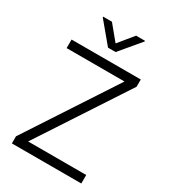

<svg xmlns="http://www.w3.org/2000/svg" viewBox="-224 -1055 1035 1166"><g transform="rotate(30 293.5 -472.0)"><path d="M51.8 0V-49.8L456.1 -667.5H50.3V-727.5H535.6V-676.8L131.3 -59.6H538.6V0ZM208.5 -943.8 293.5 -840.8 377.9 -943.8H440.4V-939L319.8 -795.4H266.6L147 -939V-943.8Z"/></g></svg>

Font: Inter Tight Light
Style: Regular
Weight: 300
Designer: Rasmus Andersson
Foundry: rsms
Version: Version 3.004